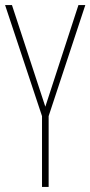

<svg xmlns="http://www.w3.org/2000/svg" viewBox="-20 -734 355 754"><path d="M158 -315 288 -714H315L171 -278V0H145V-278L0 -714H27Z"/></svg>

Font: Noto Sans Lao ExtraCondensed Thin
Style: Regular
Weight: 100
Width: 2
Designer: Monotype Design Team
Foundry: Monotype Imaging Inc.
Version: Version 2.003; ttfautohint (v1.8.4.7-5d5b)